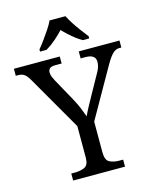

<svg xmlns="http://www.w3.org/2000/svg" viewBox="-139 -1022 901 1112"><g transform="rotate(-15 311.5 -465.5)"><path d="M159 0V-42H182Q215 -42 239.5 -53.5Q264 -65 264 -109V-298L79 -619Q63 -648 48.5 -660Q34 -672 8 -672H-5V-714H270V-672H233Q206 -672 197.5 -662.5Q189 -653 189 -640Q189 -626 195 -612Q201 -598 207 -587L281 -453Q298 -422 310.5 -392Q323 -362 331 -339Q340 -360 357 -391Q374 -422 391 -453L455 -568Q465 -585 469 -600.5Q473 -616 473 -628Q473 -672 413 -672H384V-714H628V-672H616Q595 -672 577 -655.5Q559 -639 533 -594L365 -298V-114Q365 -67 389 -54.5Q413 -42 447 -42H470V0ZM167 -784Q183 -803 202 -829Q221 -855 239 -882Q257 -909 267 -931H362Q373 -909 390.5 -882Q408 -855 427.5 -829Q447 -803 462 -784V-771H423Q404 -782 384.5 -797Q365 -812 347 -828.5Q329 -845 314 -861Q292 -837 263.5 -812.5Q235 -788 206 -771H167Z"/></g></svg>

Font: Noto Serif NP Hmong
Style: Regular
Weight: 400
Designer: Dalton Maag Ltd
Foundry: Dalton Maag Ltd
Version: Version 1.001